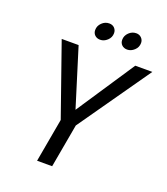

<svg xmlns="http://www.w3.org/2000/svg" viewBox="-156 -980 949 1089"><g transform="rotate(20 319.0 -436.0)"><path d="M91 -697H193L302 -346L535 -697H638L334 -263L287 0H196L243 -263ZM297 -767Q277 -767 264.5 -779Q252 -791 252 -810Q252 -835 271 -853.5Q290 -872 315 -872Q335 -872 347 -859.5Q359 -847 359 -829Q359 -803 339.5 -785Q320 -767 297 -767ZM460 -767Q440 -767 427.5 -779Q415 -791 415 -810Q415 -835 434 -853.5Q453 -872 478 -872Q497 -872 509.5 -859.5Q522 -847 522 -829Q522 -803 502.5 -785Q483 -767 460 -767Z"/></g></svg>

Font: SVN-Poppins
Style: Italic
Weight: 400
Italic angle: -10°
Designer: Ninad Kale (Devanagari), Jonny Pinhorn (Latin)
Foundry: Indian Type Foundry
Version: Version 3.002 2017; ttfautohint (v1.8.3)